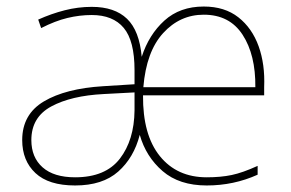

<svg xmlns="http://www.w3.org/2000/svg" viewBox="-20 -558 890 588"><path d="M604 -538Q668 -538 710 -505Q752 -472 772 -416.5Q792 -361 789 -291V-266H418Q417 -145 469.5 -80Q522 -15 613 -15Q656 -15 689.5 -22Q723 -29 769 -50V-23Q696 10 613 10Q529 10 478 -34Q427 -78 408 -145Q390 -75 342 -32.5Q294 10 210 10Q129 10 88.5 -28Q48 -66 48 -129Q48 -208 114.5 -247.5Q181 -287 296 -294L392 -300V-343Q392 -433 359 -472.5Q326 -512 261 -512Q224 -512 186.5 -503Q149 -494 106 -472L97 -498Q137 -516 178 -526.5Q219 -537 261 -537Q331 -537 369 -500.5Q407 -464 414 -384Q436 -452 483.5 -495Q531 -538 604 -538ZM604 -513Q531 -513 479.5 -456.5Q428 -400 419 -291H762Q763 -390 723 -451.5Q683 -513 604 -513ZM298 -270Q198 -265 137 -232Q76 -199 76 -129Q76 -76 110.5 -45.5Q145 -15 210 -15Q303 -15 347 -72Q391 -129 392 -220V-275Z"/></svg>

Font: Noto Sans Bengali Thin
Style: Regular
Weight: 100
Designer: Jelle Bosma - Monotype Design Team
Foundry: Monotype Imaging Inc.
Version: Version 2.003; ttfautohint (v1.8.4.7-5d5b)